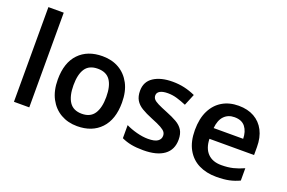

<svg xmlns="http://www.w3.org/2000/svg" viewBox="-98 -1099 2163 1448"><g transform="rotate(20 983.5 -375.0)"><path d="M204 0H81V-760H204Z M849 -272Q849 -137 779.5 -63.5Q710 10 590 10Q516 10 458.5 -23Q401 -56 367.5 -119Q334 -182 334 -272Q334 -407 403.5 -479.5Q473 -552 593 -552Q669 -552 726 -519Q783 -486 816 -424Q849 -362 849 -272ZM460 -272Q460 -185 491.5 -137.5Q523 -90 592 -90Q660 -90 691.5 -137.5Q723 -185 723 -272Q723 -359 691.5 -405Q660 -451 591 -451Q522 -451 491 -405Q460 -359 460 -272Z M1346 -156Q1346 -75 1288 -32.5Q1230 10 1121 10Q1065 10 1024 2Q983 -6 947 -23V-128Q985 -109 1034 -96Q1083 -83 1125 -83Q1179 -83 1202.5 -99.5Q1226 -116 1226 -143Q1226 -160 1217 -173Q1208 -186 1181.5 -201Q1155 -216 1102 -237Q1050 -258 1015.5 -279Q981 -300 963.5 -329.5Q946 -359 946 -404Q946 -477 1003.5 -514.5Q1061 -552 1155 -552Q1205 -552 1249.5 -542Q1294 -532 1338 -512L1300 -420Q1262 -436 1225.5 -447Q1189 -458 1151 -458Q1110 -458 1088 -445.5Q1066 -433 1066 -410Q1066 -393 1076.5 -380.5Q1087 -368 1114 -354.5Q1141 -341 1191 -321Q1239 -302 1274 -282Q1309 -262 1327.5 -232.5Q1346 -203 1346 -156Z M1685 -552Q1758 -552 1810.5 -522.5Q1863 -493 1891.5 -438Q1920 -383 1920 -306V-242H1562Q1564 -167 1603 -126.5Q1642 -86 1713 -86Q1765 -86 1806.5 -96Q1848 -106 1892 -126V-27Q1852 -8 1809.5 1Q1767 10 1707 10Q1627 10 1566 -20.5Q1505 -51 1470.5 -113Q1436 -175 1436 -267Q1436 -359 1467.5 -422.5Q1499 -486 1555 -519Q1611 -552 1685 -552ZM1685 -460Q1634 -460 1602 -427Q1570 -394 1564 -329H1801Q1800 -387 1772 -423.5Q1744 -460 1685 -460Z"/></g></svg>

Font: Noto Sans New Tai Lue SemiBold
Style: Regular
Weight: 600
Version: Version 2.003